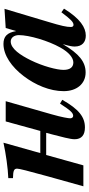

<svg xmlns="http://www.w3.org/2000/svg" viewBox="277 -779 516 1110"><g transform="rotate(-90 535.0 -224.0)"><path d="M491 -135C451 -73 437 -59 420 -59C412 -59 406 -66 406 -76C406 -86 412 -124 429 -183L505 -449H388L333 -249H205L265 -462C201 -448 116 -436 60 -434V-407C102 -406 115 -402 115 -383C115 -371 103 -324 70 -204L13 0H134L194 -215H322L312 -177C300 -130 285 -76 285 -51C285 -10 310 9 353 9C413 9 458 -25 513 -122Z M887 -373C887 -313 854 -202 815 -133C788 -84 756 -58 729 -58C703 -58 686 -75 686 -115C686 -153 707 -234 742 -305C770 -362 808 -420 850 -420C872 -420 887 -400 887 -373ZM1019 -127C978 -72 962 -57 946 -57C938 -57 934 -63 934 -72C934 -97 940 -126 964 -205L1039 -456L928 -449L911 -390H910C901 -441 879 -462 836 -462C771 -462 703 -415 650 -345C599 -278 563 -194 563 -114C563 -38 606 13 671 13C732 13 779 -24 835 -119C823 -78 821 -64 821 -50C821 -7 847 14 884 14C931 14 982 -18 1040 -112Z"/></g></svg>

Font: XITS
Style: Bold Italic
Weight: 700
Italic angle: -16.33°
Designer: MicroPress Inc., with final additions and corrections provided by Coen Hoffman, Elsevier (retired)
Version: Version 1.302